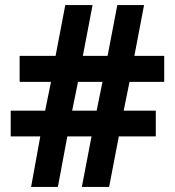

<svg xmlns="http://www.w3.org/2000/svg" viewBox="-20 -733 686 753"><path d="M488 -412 465 -299H591V-198H446L408 0H301L339 -198H244L207 0H102L138 -198H22V-299H157L180 -412H57V-514H198L236 -713H343L305 -514H402L440 -713H545L507 -514H624V-412ZM263 -299H359L382 -412H286Z"/></svg>

Font: Noto Sans Adlam Unjoined
Style: Regular
Weight: 400
Designer: Mark Jamra, Neil Patel
Foundry: JamraPatel LLC
Version: Version 3.001